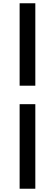

<svg xmlns="http://www.w3.org/2000/svg" viewBox="-20 -871 336 1174"><path d="M100 -234V283H196V-234ZM100 -347H196V-851H100Z"/></svg>

Font: Kinto Sans
Style: Bold
Weight: 700
Designer: Authors: Ryoko NISHIZUKA  (kana & ideographs); Paul D. Hunt (Latin, Greek & Cyrillic); Wenlong ZHANG  (bopomofo); Sandol
Foundry: Adobe Systems Incorporated, ookami Inc.
Version: Version 0.001